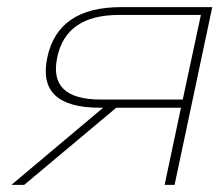

<svg xmlns="http://www.w3.org/2000/svg" viewBox="-20 -520 617 540"><path d="M577 -500H321C202 -500 133 -453 113 -358C93 -264 142 -217 261 -217H270L12 0H48L307 -217H489L443 0H471ZM141 -359C158 -439 216 -478 315 -478H545L494 -240H264C165 -240 124 -279 141 -359Z"/></svg>

Font: LT Wave Thin
Style: Italic
Weight: 100
Designer: Daniel Lyons
Version: Version 2.5 (Glyphs App)